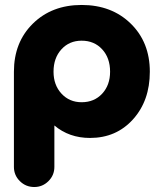

<svg xmlns="http://www.w3.org/2000/svg" viewBox="-20 -541 658 774"><path d="M309.1 -377Q259.3 -377 227.5 -342Q195.8 -307.1 195.8 -252Q195.8 -198.2 227.8 -163.6Q259.8 -128.9 309.1 -128.9Q359.9 -128.9 391.8 -163.3Q423.8 -197.8 423.8 -252Q423.8 -307.6 391.8 -342.3Q359.9 -377 309.1 -377ZM36.1 131.8V-252Q36.1 -370.6 112.5 -445.8Q189 -521 309.1 -521Q430.2 -521 507.1 -445.8Q584 -370.6 584 -252Q584 -135.3 516.4 -60.1Q448.7 15.1 342.8 15.1Q258.8 15.1 199.2 -35.2V131.8Q199.2 165.5 175.3 189.2Q151.4 212.9 118.2 212.9Q84 212.9 60.1 189.2Q36.1 165.5 36.1 131.8Z"/></svg>

Font: LT Saeada
Style: Bold
Weight: 700
Designer: Daniel Lyons
Foundry: LyonsType
Version: Version 1.001